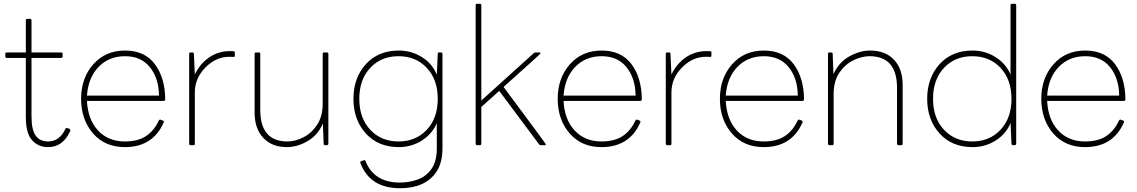

<svg xmlns="http://www.w3.org/2000/svg" viewBox="-20 -770 6026 1018"><path d="M235 10Q183 10 150 -26.5Q117 -63 117 -149V-463H16Q9 -463 8 -471V-484Q8 -492 16 -492H117V-662Q117 -670 125 -670H139Q147 -670 147 -662V-492H304Q312 -492 312 -484V-471Q312 -464 304 -463H147V-154Q147 -82 169 -51Q191 -20 235 -20Q296 -20 327 -87Q330 -92 334 -92L348 -87Q353 -85 353 -80L352 -75Q314 10 235 10Z M642 10Q536 10 473 -63Q410 -136 410 -246Q410 -356 474.5 -429Q539 -502 643 -502Q747 -502 801 -430Q855 -358 856 -243Q856 -236 848 -235H441Q446 -136 500 -78Q554 -20 642 -20Q712 -20 755 -49Q798 -78 822 -131Q825 -136 829 -136Q830 -136 834 -134.5Q838 -133 843.5 -131Q849 -129 849 -125L848 -121Q791 10 642 10ZM823 -263Q822 -355 775 -413.5Q728 -472 643 -472Q558 -472 503 -415.5Q448 -359 441 -263Z M1007 0H991Q984 0 983 -8V-484Q983 -492 991 -492H1000Q1008 -492 1008 -484L1013 -375Q1041 -433 1089.5 -466Q1138 -499 1199 -499Q1214 -499 1219.5 -498.5Q1225 -498 1225 -490V-476Q1225 -468 1219 -468Q1218 -468 1215.5 -468.5Q1213 -469 1196 -469Q1125 -469 1069 -412Q1013 -355 1013 -280V-8Q1013 0 1007 0Z M1501 10Q1422 10 1376 -39Q1330 -88 1330 -173V-484Q1330 -492 1338 -492H1352Q1360 -492 1360 -484V-187Q1360 -20 1504 -20Q1544 -20 1587 -41Q1630 -62 1660.5 -107Q1691 -152 1691 -222V-484Q1691 -492 1699 -492H1713Q1721 -492 1721 -484V-8Q1721 -1 1713 0H1704Q1697 0 1696 -8L1692 -115Q1665 -53 1610.5 -21.5Q1556 10 1501 10Z M2101 228Q1942 228 1891 95L1890 91Q1890 86 1900 82.5Q1910 79 1912 79Q1916 79 1918 84Q1963 198 2101 198Q2149 198 2194 182Q2239 166 2267.5 126Q2296 86 2296 16V-117Q2271 -59 2216 -24.5Q2161 10 2095 10Q1985 10 1919.5 -62.5Q1854 -135 1854 -246Q1854 -357 1919.5 -429.5Q1985 -502 2095 -502Q2161 -502 2216.5 -467.5Q2272 -433 2296 -374L2301 -484Q2301 -492 2307 -492Q2312 -492 2319 -492Q2326 -492 2326 -484V13Q2326 94 2294 141Q2235 228 2101 228ZM2093 -20Q2185 -20 2243 -82Q2301 -144 2301 -246Q2301 -348 2243 -410Q2185 -472 2093 -472Q2001 -472 1943 -410Q1885 -348 1885 -246Q1885 -144 1943 -82Q2001 -20 2093 -20Z M2867 0H2848Q2842 0 2838 -5L2627 -288L2532 -203V-8Q2532 -1 2524 0H2510Q2503 0 2502 -8V-742Q2502 -750 2510 -750H2524Q2532 -750 2532 -742V-237L2810 -488Q2814 -492 2820 -492H2839Q2846 -492 2846 -487Q2846 -484 2650 -309Q2874 -8 2874 -5Q2874 0 2867 0Z M3169 10Q3063 10 3000 -63Q2937 -136 2937 -246Q2937 -356 3001.5 -429Q3066 -502 3170 -502Q3274 -502 3328 -430Q3382 -358 3383 -243Q3383 -236 3375 -235H2968Q2973 -136 3027 -78Q3081 -20 3169 -20Q3239 -20 3282 -49Q3325 -78 3349 -131Q3352 -136 3356 -136Q3357 -136 3361 -134.5Q3365 -133 3370.5 -131Q3376 -129 3376 -125L3375 -121Q3318 10 3169 10ZM3350 -263Q3349 -355 3302 -413.5Q3255 -472 3170 -472Q3085 -472 3030 -415.5Q2975 -359 2968 -263Z M3534 0H3518Q3511 0 3510 -8V-484Q3510 -492 3518 -492H3527Q3535 -492 3535 -484L3540 -375Q3568 -433 3616.5 -466Q3665 -499 3726 -499Q3741 -499 3746.5 -498.5Q3752 -498 3752 -490V-476Q3752 -468 3746 -468Q3745 -468 3742.5 -468.5Q3740 -469 3723 -469Q3652 -469 3596 -412Q3540 -355 3540 -280V-8Q3540 0 3534 0Z M4029 10Q3923 10 3860 -63Q3797 -136 3797 -246Q3797 -356 3861.5 -429Q3926 -502 4030 -502Q4134 -502 4188 -430Q4242 -358 4243 -243Q4243 -236 4235 -235H3828Q3833 -136 3887 -78Q3941 -20 4029 -20Q4099 -20 4142 -49Q4185 -78 4209 -131Q4212 -136 4216 -136Q4217 -136 4221 -134.5Q4225 -133 4230.5 -131Q4236 -129 4236 -125L4235 -121Q4178 10 4029 10ZM4210 -263Q4209 -355 4162 -413.5Q4115 -472 4030 -472Q3945 -472 3890 -415.5Q3835 -359 3828 -263Z M4758 0H4744Q4737 0 4736 -8V-305Q4736 -472 4590 -472Q4550 -472 4506 -451Q4462 -430 4431 -385.5Q4400 -341 4400 -270V-8Q4400 -1 4392 0H4378Q4371 0 4370 -8V-484Q4370 -492 4378 -492H4387Q4395 -492 4395 -484L4399 -377Q4427 -439 4482.5 -470.5Q4538 -502 4593 -502Q4674 -502 4720 -453.5Q4766 -405 4766 -319V-8Q4766 -1 4758 0Z M5137 10Q5027 10 4961.5 -62.5Q4896 -135 4896 -246Q4896 -357 4961.5 -429.5Q5027 -502 5137 -502Q5203 -502 5258 -467.5Q5313 -433 5338 -375V-742Q5338 -750 5346 -750H5360Q5368 -750 5368 -742V-8Q5368 -1 5360 0H5351Q5344 0 5343 -8L5338 -118Q5314 -59 5258.5 -24.5Q5203 10 5137 10ZM5135 -20Q5227 -20 5285 -82Q5343 -144 5343 -246Q5343 -348 5285 -410Q5227 -472 5135 -472Q5043 -472 4985 -410Q4927 -348 4927 -246Q4927 -144 4985 -82Q5043 -20 5135 -20Z M5733 10Q5627 10 5564 -63Q5501 -136 5501 -246Q5501 -356 5565.5 -429Q5630 -502 5734 -502Q5838 -502 5892 -430Q5946 -358 5947 -243Q5947 -236 5939 -235H5532Q5537 -136 5591 -78Q5645 -20 5733 -20Q5803 -20 5846 -49Q5889 -78 5913 -131Q5916 -136 5920 -136Q5921 -136 5925 -134.5Q5929 -133 5934.5 -131Q5940 -129 5940 -125L5939 -121Q5882 10 5733 10ZM5914 -263Q5913 -355 5866 -413.5Q5819 -472 5734 -472Q5649 -472 5594 -415.5Q5539 -359 5532 -263Z"/></svg>

Font: YamahaIndonesia935. App Thin
Style: Regular
Weight: 100
Designer: Dalton Maag Ltd
Foundry: Dalton Maag Ltd
Version: Version 1.002